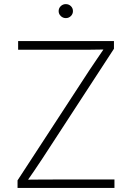

<svg xmlns="http://www.w3.org/2000/svg" viewBox="-20 -931 653 951"><path d="M66.9 0V-37.6L421.4 -581.1Q441.4 -610.8 462.2 -641.6Q482.9 -672.4 503.4 -702.1L509.8 -686Q468.3 -685.1 427 -684.8Q385.7 -684.6 344.7 -684.6H69.8V-727.5H544.4V-689.5L189.9 -145.5Q169.9 -115.2 149.4 -85Q128.9 -54.7 107.9 -24.9L101.6 -41Q142.1 -41.5 182.4 -41.7Q222.7 -42 262.7 -42H546.9V0ZM306.2 -841.3Q291.5 -841.3 281 -851.6Q270.5 -861.8 270.5 -876Q270.5 -890.6 281 -900.6Q291.5 -910.6 305.7 -910.6Q320.8 -910.6 331.1 -900.6Q341.3 -890.6 341.3 -876Q341.3 -861.8 331.1 -851.6Q320.8 -841.3 306.2 -841.3Z"/></svg>

Font: Inter 16pt ExtraLight
Style: Regular
Weight: 250
Version: Version 4.001;git-66647c0bb